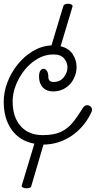

<svg xmlns="http://www.w3.org/2000/svg" viewBox="-40 -873 515 1033"><path d="M103 140Q92 140 83.5 136Q75 132 77 125L145 -100Q67 -114 23.5 -174Q-20 -234 -20 -326Q-20 -377 -0.5 -429Q19 -481 54 -525Q89 -569 136 -597.5Q183 -626 237 -629L301 -841Q303 -847 310 -850Q317 -853 326 -853Q336 -853 344 -849Q352 -845 350 -837L286 -624Q330 -614 351 -582Q372 -550 372 -512Q372 -481 357.5 -451Q343 -421 315 -401.5Q287 -382 247 -381Q211 -381 190.5 -402.5Q170 -424 170 -461Q170 -483 177.5 -493Q185 -503 194 -503Q204 -503 212 -492Q220 -481 220 -460Q220 -432 248 -432Q283 -432 303 -457Q323 -482 323 -511Q323 -537 305 -558.5Q287 -580 247 -580Q202 -580 162.5 -557Q123 -534 93 -497Q63 -460 45.5 -415.5Q28 -371 28 -328Q28 -243 71 -194.5Q114 -146 190 -146Q250 -146 287.5 -163.5Q325 -181 352 -214.5Q379 -248 407 -294Q416 -307 429 -307Q439 -307 447 -300Q455 -293 455 -282Q455 -278 453 -272Q416 -191 347 -143.5Q278 -96 194 -95L128 129Q127 135 119 137.5Q111 140 103 140Z"/></svg>

Font: Twinkle Star
Style: Regular
Weight: 400
Designer: Robert E. Leuschke
Foundry: Robert E. Leuschke
Version: Version 2.010; ttfautohint (v1.8.3)